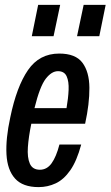

<svg xmlns="http://www.w3.org/2000/svg" viewBox="-20 -755 452 785"><path d="M138 10Q73 10 41.5 -25Q10 -60 6.5 -124Q3 -188 22 -275Q48 -401 94.5 -468.5Q141 -536 222 -536Q289 -536 317 -498.5Q345 -461 345.5 -396Q346 -331 328 -249H108Q97 -196 94 -153.5Q91 -111 102 -86Q113 -61 143 -61Q172 -61 191 -87.5Q210 -114 223 -164H312Q294 -97 267.5 -59Q241 -21 208 -5.5Q175 10 138 10ZM217 -464Q191 -464 167 -433Q143 -402 121 -313H252Q259 -353 260.5 -387.5Q262 -422 252.5 -443Q243 -464 217 -464ZM110 -607 136 -735H226L199 -607ZM295 -607 322 -735H412L386 -607Z"/></svg>

Font: Mona Sans Condensed Medium
Style: Italic
Weight: 500
Width: 3
Italic angle: -11.7°
Designer: Deni Anggara
Foundry: GitHub
Version: Version 1.001; ttfautohint (v1.8.4.7-5d5b);gftools[0.9.31]